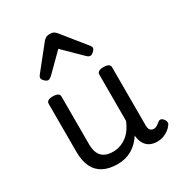

<svg xmlns="http://www.w3.org/2000/svg" viewBox="-199 -970 1042 1120"><g transform="rotate(-30 322.5 -410.0)"><path d="M269 17Q211 17 172 -3.5Q133 -24 113.5 -64.5Q94 -105 94 -166V-489Q94 -502 104.5 -508.5Q115 -515 136 -515Q158 -515 169 -508.5Q180 -502 180 -489V-166Q180 -131 191 -107Q202 -83 224.5 -71Q247 -59 280 -59Q308 -59 332 -68Q356 -77 375.5 -92.5Q395 -108 410 -130Q425 -152 435 -177V-489Q435 -502 445.5 -508.5Q456 -515 478 -515Q499 -515 510 -508.5Q521 -502 521 -489V-96Q521 -82 525 -73Q529 -64 536.5 -60Q544 -56 553 -56Q562 -56 569.5 -59.5Q577 -63 584.5 -69Q592 -75 599 -80Q607 -86 616.5 -83Q626 -80 634 -69Q639 -62 641 -52Q643 -42 636 -33Q626 -18 610 -6.5Q594 5 575 12Q556 19 536 19Q512 19 494.5 12.5Q477 6 465 -6Q453 -18 446 -34Q439 -50 437 -69L436 -78Q422 -56 404.5 -38.5Q387 -21 366 -8.5Q345 4 320.5 10.5Q296 17 269 17ZM161 -610Q151 -610 138.5 -622Q126 -634 126 -644Q126 -647 127 -650Q128 -653 132 -660L259 -819Q265 -826 274.5 -832.5Q284 -839 303 -839Q322 -839 331 -832.5Q340 -826 346 -819L474 -660Q479 -653 480 -650Q481 -647 481 -644Q481 -634 468 -622Q455 -610 446 -610Q439 -610 433 -613.5Q427 -617 421 -623L303 -739L186 -623Q179 -617 173 -613.5Q167 -610 161 -610Z"/></g></svg>

Font: Playwrite ES Deco
Style: Regular
Weight: 400
Designer: Veronika Burian, José Scaglione
Foundry: TypeTogether
Version: Version 1.002